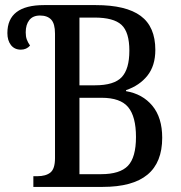

<svg xmlns="http://www.w3.org/2000/svg" viewBox="-20 -734 710 754"><path d="M111 -42H126Q160 -42 178 -56.5Q196 -71 196 -113V-602Q196 -641 181 -657Q166 -673 137 -673Q109 -673 95 -655Q81 -637 81 -607Q81 -591 85 -579.5Q89 -568 98 -555Q84 -539 62 -539Q37 -539 23 -557Q9 -575 9 -604Q9 -714 153 -714H356Q475 -714 532.5 -671.5Q590 -629 590 -538Q590 -476 559 -437Q528 -398 475 -380V-376Q540 -365 578.5 -318.5Q617 -272 617 -193Q617 -96 559 -48Q501 0 383 0H111ZM353 -399Q428 -399 458 -431Q488 -463 488 -535Q488 -608 457 -636.5Q426 -665 351 -665H292V-399ZM377 -50Q451 -50 482.5 -83Q514 -116 514 -196Q514 -276 483.5 -313Q453 -350 379 -350H292V-50Z"/></svg>

Font: Noto Serif Narrow
Style: Regular
Weight: 400
Width: 4
Designer: Monotype Design Team
Foundry: Monotype Imaging Inc.
Version: Version 1.001